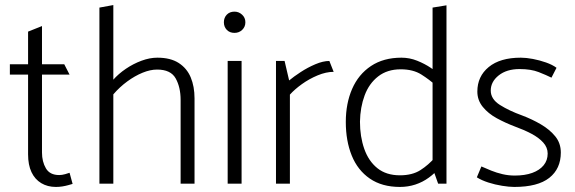

<svg xmlns="http://www.w3.org/2000/svg" viewBox="-20 -726 2275 759"><path d="M234 -472H146V-623L91 -601V-472H19V-431H91V-116Q91 -74 104.5 -45.5Q118 -17 143 -2Q168 13 201 13Q214 13 226.5 11Q239 9 249.5 6Q260 3 267 1L255 -43Q250 -41 237.5 -37.5Q225 -34 214 -34Q177 -34 161.5 -60.5Q146 -87 146 -123V-431H255Z M428 -353Q453 -382 483 -404Q513 -426 543.5 -438.5Q574 -451 601 -451Q655 -451 674.5 -416Q694 -381 694 -331V0H749V-337Q749 -384 734 -420Q719 -456 686.5 -477Q654 -498 602 -498Q572 -498 539.5 -486Q507 -474 477.5 -454Q448 -434 427 -410ZM428 0V-706L373 -696V0Z M935 0V-485H880V0ZM907 -596Q925 -596 937.5 -608Q950 -620 950 -638Q950 -656 937 -668Q924 -680 907 -680Q888 -680 876.5 -668Q865 -656 865 -638Q865 -620 876.5 -608Q888 -596 907 -596Z M1126 0V-352Q1145 -373 1173.5 -393.5Q1202 -414 1235.5 -428Q1269 -442 1299 -442L1282 -485Q1257 -485 1226.5 -472Q1196 -459 1168.5 -441Q1141 -423 1123 -408L1105 -485H1071V0Z M1690 -62 1712 0H1745V-705L1690 -696ZM1700 -104Q1674 -74 1642 -53.5Q1610 -33 1561 -33Q1507 -33 1472 -61Q1437 -89 1420 -137.5Q1403 -186 1403 -245Q1404 -302 1421.5 -349Q1439 -396 1475 -424Q1511 -452 1564 -452Q1613 -452 1645.5 -431.5Q1678 -411 1703 -388L1723 -424Q1708 -441 1683.5 -457.5Q1659 -474 1629 -486Q1599 -498 1567 -498Q1496 -498 1446.5 -465Q1397 -432 1372 -374.5Q1347 -317 1347 -244Q1347 -169 1370.5 -111Q1394 -53 1442 -20Q1490 13 1561 13Q1593 13 1622 3.5Q1651 -6 1675.5 -24Q1700 -42 1720 -65Z M1865 -25Q1884 -13 1910.5 -4.5Q1937 4 1965 8.5Q1993 13 2013 13Q2106 13 2151.5 -23Q2197 -59 2197 -123Q2197 -160 2175 -187Q2153 -214 2118 -234.5Q2083 -255 2043 -270Q1993 -288 1956.5 -311Q1920 -334 1920 -368Q1920 -403 1951.5 -428Q1983 -453 2034 -453Q2079 -453 2109.5 -441Q2140 -429 2160 -419L2180 -458Q2164 -470 2138.5 -479Q2113 -488 2086.5 -493Q2060 -498 2039 -498Q1957 -498 1912 -461Q1867 -424 1867 -364Q1867 -330 1888.5 -303.5Q1910 -277 1944 -258.5Q1978 -240 2015 -226Q2051 -213 2080.5 -197.5Q2110 -182 2127.5 -162.5Q2145 -143 2145 -119Q2145 -92 2129 -72.5Q2113 -53 2084 -42.5Q2055 -32 2015 -32Q1990 -32 1966.5 -37.5Q1943 -43 1922 -51.5Q1901 -60 1883 -68Z"/></svg>

Font: Catamaran Thin ExtraLight
Style: Regular
Weight: 250
Version: Version 2.000